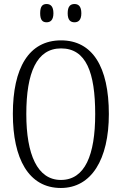

<svg xmlns="http://www.w3.org/2000/svg" viewBox="-20 -926 607 956"><path d="M351 -815C370 -815 385 -826 385 -860C385 -895 370 -906 351 -906C331 -906 317 -895 317 -860C317 -826 331 -815 351 -815ZM212 -815C231 -815 246 -826 246 -860C246 -895 231 -906 212 -906C192 -906 180 -895 180 -860C180 -826 192 -815 212 -815ZM283 10C435 10 522 -132 522 -358C522 -594 440 -725 284 -725C123 -725 44 -587 44 -359C44 -137 122 10 283 10ZM283 -30C166 -30 111 -157 111 -358C111 -565 163 -685 284 -685C409 -685 454 -565 454 -358C454 -154 403 -30 283 -30Z"/></svg>

Font: Noto Serif Thai ExtraCondensed Light
Style: Regular
Weight: 300
Width: 2
Designer: Monotype Design Team
Foundry: Monotype Imaging Inc.
Version: Version 2.002